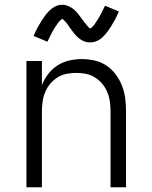

<svg xmlns="http://www.w3.org/2000/svg" viewBox="-20 -786 640 806"><path d="M91 0V-530H156V-429Q166 -454 182.5 -475.5Q199 -497 221.5 -511.5Q244 -526 270.5 -532Q297 -538 323 -538Q350 -538 377 -532Q404 -526 426.5 -511Q449 -496 465.5 -474Q482 -452 492 -426.5Q502 -401 505.5 -374Q509 -347 509 -320V0H444V-320Q444 -340 441 -360.5Q438 -381 430 -400Q422 -419 409 -434.5Q396 -450 378.5 -461Q361 -472 340.5 -476Q320 -480 300 -480Q280 -480 259.5 -476Q239 -472 221.5 -461Q204 -450 191 -434.5Q178 -419 170 -400Q162 -381 159 -360.5Q156 -340 156 -320V0ZM358 -608Q353 -608 348 -608.5Q343 -609 338.5 -610.5Q334 -612 329.5 -614Q325 -616 320.5 -619Q316 -622 312.5 -624.5Q309 -627 305 -631Q301 -635 297.5 -638.5Q294 -642 291 -646Q288 -650 285 -654Q282 -658 279 -662Q276 -666 273 -670Q270 -674 267 -679Q264 -684 260.5 -688Q257 -692 254.5 -695Q252 -698 248 -701.5Q244 -705 242 -707Q240 -706 236 -703Q232 -700 228 -695.5Q224 -691 222.5 -688.5Q221 -686 219 -683Q217 -680 215 -677Q213 -674 210.5 -670.5Q208 -667 205.5 -662.5Q203 -658 200.5 -653.5Q198 -649 195.5 -644.5Q193 -640 190.5 -634.5Q188 -629 185 -623Q182 -617 179 -611L121 -635Q129 -654 137 -669Q145 -684 153 -696.5Q161 -709 168.5 -719.5Q176 -730 187 -741Q198 -752 212 -759Q226 -766 242 -766Q252 -766 261.5 -762.5Q271 -759 279.5 -754Q288 -749 295 -742Q302 -735 308.5 -727Q315 -719 320.5 -711Q326 -703 333 -694Q340 -685 346 -678Q352 -671 358 -666Q360 -667 364 -670Q368 -673 372 -677.5Q376 -682 377.5 -684.5Q379 -687 381 -690Q383 -693 385 -696Q387 -699 389.5 -703Q392 -707 394.5 -711Q397 -715 399.5 -719.5Q402 -724 404.5 -729Q407 -734 409.5 -739Q412 -744 415 -750Q418 -756 421 -762L479 -738Q471 -719 463 -704Q455 -689 447 -676.5Q439 -664 431.5 -653.5Q424 -643 413 -632Q402 -621 388 -614.5Q374 -608 358 -608Z"/></svg>

Font: Iosevka Curly Light Extended
Style: Regular
Weight: 300
Width: 7
Monospace: yes
Designer: Belleve Invis
Foundry: Belleve Invis
Version: Version 11.1.0; ttfautohint (v1.8.3)